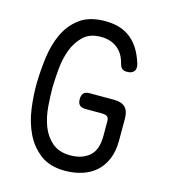

<svg xmlns="http://www.w3.org/2000/svg" viewBox="-111 -830 823 930"><g transform="rotate(15 300.0 -365.5)"><path d="M437 -275Q437 -293 427.5 -299Q418 -305 399 -305H320Q299 -305 289.5 -314.5Q280 -324 280 -344Q280 -365 289.5 -374.5Q299 -384 320 -384H441Q479 -384 497.5 -366Q516 -348 516 -309V-200Q516 -146 499.5 -106.5Q483 -67 454.5 -41.5Q426 -16 386 -3Q346 10 300 10Q224 10 176.5 -26Q129 -62 102.5 -117Q76 -172 67 -238Q58 -304 59 -364Q60 -426 68.5 -492.5Q77 -559 102 -614Q127 -669 175 -705Q223 -741 302 -741Q344 -741 376.5 -730.5Q409 -720 433.5 -699.5Q458 -679 475.5 -650Q493 -621 505 -582Q512 -558 501.5 -544.5Q491 -531 467 -531Q451 -531 442.5 -537.5Q434 -544 429 -562Q417 -611 384 -636.5Q351 -662 302 -662Q246 -662 213.5 -630.5Q181 -599 164.5 -554Q148 -509 143.5 -457.5Q139 -406 138 -366Q138 -323 142 -271Q146 -219 162.5 -174.5Q179 -130 213.5 -99.5Q248 -69 306 -69Q365 -69 401 -100Q437 -131 437 -200Z"/></g></svg>

Font: Maple Mono NL Light
Style: Regular
Weight: 300
Monospace: yes
Designer: subframe7536
Version: Version 7.000